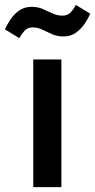

<svg xmlns="http://www.w3.org/2000/svg" viewBox="-60 -765 389 785"><path d="M76 0V-522H191V0ZM19 -609 -40 -645Q-32 -663 -17.5 -685Q-3 -707 18.5 -722Q40 -737 69 -737Q95 -737 115.5 -728Q136 -719 155 -710Q174 -701 195 -701Q216 -701 228.5 -714Q241 -727 250 -745L309 -709Q301 -690 286.5 -668.5Q272 -647 250.5 -631.5Q229 -616 200 -616Q174 -616 153.5 -625Q133 -634 113.5 -643.5Q94 -653 73 -653Q53 -653 40.5 -639.5Q28 -626 19 -609Z"/></svg>

Font: Ubuntu Sans SemiBold
Style: Regular
Weight: 600
Designer: Dalton Maag Ltd
Foundry: Dalton Maag Ltd
Version: Version 1.006; ttfautohint (v1.8.4.7-5d5b)